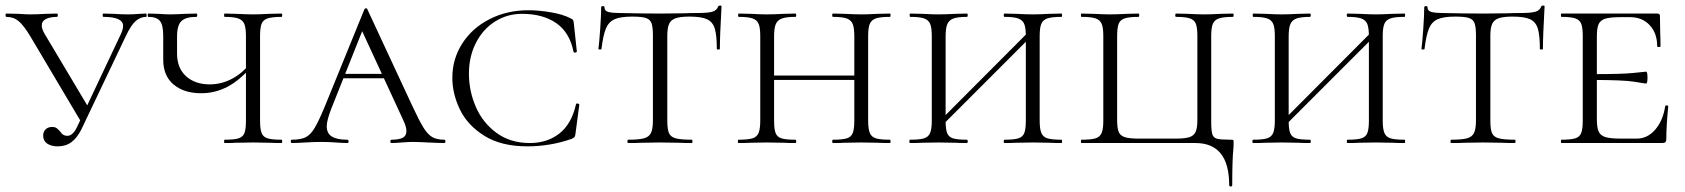

<svg xmlns="http://www.w3.org/2000/svg" viewBox="-25 -517 6092 694"><path d="M-2 -456Q-5 -456 -5 -462Q-5 -468 -2 -468L41 -467Q71 -465 83 -465Q108 -465 142 -467L181 -468Q184 -468 184 -462Q184 -456 181 -456Q157 -456 141.5 -448.5Q126 -441 126 -425Q126 -412 136 -395L297 -125L269 -75L85 -385Q61 -425 42.5 -440.5Q24 -456 -2 -456ZM420 -423Q420 -456 349 -456Q346 -456 346 -462Q346 -468 349 -468L386 -467Q414 -465 437 -465Q458 -465 480 -467L503 -468Q505 -468 505 -462Q505 -456 503 -456Q483 -456 466 -441.5Q449 -427 430 -387L269 -49Q254 -19 233.5 -3.5Q213 12 184 12Q160 12 145.5 2Q131 -8 131 -27Q131 -40 139.5 -49Q148 -58 163 -58Q174 -58 179.5 -54Q185 -50 193 -41Q202 -26 218 -26Q238 -26 253 -57L412 -394Q420 -412 420 -423Z M565 -301V-387Q565 -428 552.5 -442Q540 -456 511 -456Q509 -456 509 -462Q509 -468 511 -468L546 -467Q576 -465 589 -465Q606 -465 644 -467L685 -468Q688 -468 688 -462Q688 -456 685 -456Q647 -456 631 -441Q615 -426 615 -385V-323Q615 -271 647.5 -241.5Q680 -212 733 -212Q776 -212 814 -232.5Q852 -253 881 -289L885 -277Q841 -226 796.5 -203Q752 -180 702 -180Q640 -180 602.5 -211.5Q565 -243 565 -301ZM787 -12Q822 -12 837.5 -17Q853 -22 858.5 -36Q864 -50 864 -81V-385Q864 -415 858.5 -429.5Q853 -444 837 -450Q821 -456 787 -456Q785 -456 785 -462Q785 -468 787 -468L829 -467Q867 -465 890 -465Q911 -465 949 -467L993 -468Q995 -468 995 -462Q995 -456 993 -456Q959 -456 942.5 -450.5Q926 -445 920.5 -431Q915 -417 915 -387V-81Q915 -51 920.5 -36.5Q926 -22 942 -17Q958 -12 993 -12Q995 -12 995 -6Q995 0 993 0Q965 0 949 -1L890 -2L829 -1Q814 0 787 0Q785 0 785 -6Q785 -12 787 -12Z M1216 -250H1398L1405 -234H1200ZM1581 0Q1563 0 1523 -2Q1485 -4 1467 -4Q1453 -4 1427 -2Q1403 0 1390 0Q1386 0 1386 -6Q1386 -12 1390 -12Q1417 -12 1430.5 -19Q1444 -26 1444 -43Q1444 -59 1432 -84L1274 -426L1296 -434L1172 -123Q1156 -81 1156 -61Q1156 -35 1174.5 -23.5Q1193 -12 1230 -12Q1235 -12 1235 -6Q1235 0 1230 0Q1215 0 1189 -2Q1161 -4 1137 -4Q1112 -4 1078 -2Q1048 0 1030 0Q1026 0 1026 -6Q1026 -12 1030 -12Q1061 -12 1079 -20.5Q1097 -29 1112 -54Q1127 -79 1149 -132L1292 -483Q1294 -487 1298 -487Q1302 -487 1303 -483L1464 -137Q1490 -81 1505.5 -56Q1521 -31 1537.5 -21.5Q1554 -12 1581 -12Q1585 -12 1585 -6Q1585 0 1581 0Z M2037 -451Q2044 -448 2046 -445Q2048 -442 2049 -434L2060 -331Q2060 -328 2054.5 -327Q2049 -326 2048 -330Q2034 -400 1985.5 -433.5Q1937 -467 1862 -467Q1808 -467 1764 -439Q1720 -411 1695 -361.5Q1670 -312 1670 -251Q1670 -188 1695 -130.5Q1720 -73 1770 -36.5Q1820 0 1890 0Q1953 0 1997 -34.5Q2041 -69 2057 -140Q2057 -143 2062 -143Q2064 -143 2066.5 -141.5Q2069 -140 2069 -139L2055 -33Q2054 -25 2052 -22Q2050 -19 2041 -15Q1964 12 1881 12Q1787 12 1726 -26Q1665 -64 1637.5 -121Q1610 -178 1610 -236Q1610 -304 1646 -360Q1682 -416 1745 -448Q1808 -480 1885 -480Q1923 -480 1966.5 -472.5Q2010 -465 2037 -451Z M2149 -340Q2149 -338 2143.5 -338Q2138 -338 2138 -340Q2141 -362 2144.5 -412.5Q2148 -463 2148 -490Q2148 -495 2154 -495Q2160 -495 2160 -490Q2160 -477 2175 -473.5Q2190 -470 2212 -470Q2300 -468 2363 -468L2450 -469Q2468 -470 2497 -470Q2533 -470 2549.5 -474.5Q2566 -479 2571 -494Q2573 -497 2578 -497Q2583 -497 2583 -494Q2577 -386 2577 -340Q2577 -338 2571.5 -338Q2566 -338 2566 -340Q2566 -390 2558.5 -414Q2551 -438 2530.5 -447.5Q2510 -457 2467 -457Q2434 -457 2417 -451Q2400 -445 2393.5 -430.5Q2387 -416 2387 -387V-81Q2387 -50 2393 -36Q2399 -22 2417.5 -17Q2436 -12 2476 -12Q2478 -12 2478 -6Q2478 0 2476 0Q2445 0 2428 -1L2360 -2L2295 -1Q2277 0 2245 0Q2243 0 2243 -6Q2243 -12 2245 -12Q2284 -12 2302.5 -17Q2321 -22 2328 -36.5Q2335 -51 2335 -81V-389Q2335 -419 2330 -433Q2325 -447 2309.5 -452Q2294 -457 2260 -457Q2218 -457 2196.5 -447.5Q2175 -438 2165 -413.5Q2155 -389 2149 -340Z M2986 -456Q2983 -456 2983 -462Q2983 -468 2986 -468L3028 -467Q3066 -465 3089 -465Q3110 -465 3148 -467L3192 -468Q3194 -468 3194 -462Q3194 -456 3192 -456Q3157 -456 3141 -450.5Q3125 -445 3119 -431Q3113 -417 3113 -387V-81Q3113 -51 3119 -36.5Q3125 -22 3141 -17Q3157 -12 3192 -12Q3194 -12 3194 -6Q3194 0 3192 0Q3164 0 3148 -1L3089 -2L3028 -1Q3013 0 2986 0Q2983 0 2983 -6Q2983 -12 2986 -12Q3020 -12 3036 -17Q3052 -22 3057.5 -36.5Q3063 -51 3063 -81V-385Q3063 -415 3057.5 -429.5Q3052 -444 3036 -450Q3020 -456 2986 -456ZM2745 -244H3084V-228H2745ZM2645 -456Q2643 -456 2643 -462Q2643 -468 2645 -468L2689 -467Q2725 -465 2747 -465Q2772 -465 2808 -467L2850 -468Q2853 -468 2853 -462Q2853 -456 2850 -456Q2817 -456 2801 -450Q2785 -444 2779 -429.5Q2773 -415 2773 -385V-81Q2773 -50 2778.5 -36Q2784 -22 2799.5 -17Q2815 -12 2850 -12Q2853 -12 2853 -6Q2853 0 2850 0Q2823 0 2808 -1L2747 -2L2688 -1Q2672 0 2644 0Q2642 0 2642 -6Q2642 -12 2644 -12Q2679 -12 2695 -17Q2711 -22 2717 -36.5Q2723 -51 2723 -81V-387Q2723 -417 2717 -431Q2711 -445 2695 -450.5Q2679 -456 2645 -456Z M3606 -456Q3603 -456 3603 -462Q3603 -468 3606 -468L3648 -467Q3686 -465 3709 -465Q3730 -465 3768 -467L3812 -468Q3814 -468 3814 -462Q3814 -456 3812 -456Q3777 -456 3761 -450.5Q3745 -445 3739 -431Q3733 -417 3733 -387V-81Q3733 -51 3739 -36.5Q3745 -22 3761 -17Q3777 -12 3812 -12Q3814 -12 3814 -6Q3814 0 3812 0Q3784 0 3768 -1L3709 -2L3648 -1Q3633 0 3606 0Q3603 0 3603 -6Q3603 -12 3606 -12Q3640 -12 3656 -17Q3672 -22 3677.5 -36.5Q3683 -51 3683 -81V-385Q3683 -415 3677.5 -429.5Q3672 -444 3656 -450Q3640 -456 3606 -456ZM3357 -65 3704 -413 3717 -400 3370 -53ZM3265 -456Q3263 -456 3263 -462Q3263 -468 3265 -468L3309 -467Q3345 -465 3367 -465Q3392 -465 3428 -467L3470 -468Q3473 -468 3473 -462Q3473 -456 3470 -456Q3437 -456 3421 -450Q3405 -444 3399 -429.5Q3393 -415 3393 -385V-81Q3393 -50 3398.5 -36Q3404 -22 3419.5 -17Q3435 -12 3470 -12Q3473 -12 3473 -6Q3473 0 3470 0Q3443 0 3428 -1L3367 -2L3308 -1Q3292 0 3264 0Q3262 0 3262 -6Q3262 -12 3264 -12Q3299 -12 3315 -17Q3331 -22 3337 -36.5Q3343 -51 3343 -81V-387Q3343 -417 3337 -431Q3331 -445 3315 -450.5Q3299 -456 3265 -456Z M4296 0H3884Q3882 0 3882 -6Q3882 -12 3884 -12Q3919 -12 3935 -17Q3951 -22 3957 -36.5Q3963 -51 3963 -81V-387Q3963 -417 3957 -431Q3951 -445 3935 -450.5Q3919 -456 3884 -456Q3882 -456 3882 -462Q3882 -468 3884 -468L3928 -467Q3966 -465 3987 -465Q4010 -465 4048 -467L4090 -468Q4093 -468 4093 -462Q4093 -456 4090 -456Q4056 -456 4040 -450.5Q4024 -445 4018.5 -431Q4013 -417 4013 -387V-83Q4013 -54 4018.5 -40.5Q4024 -27 4040 -21.5Q4056 -16 4090 -16H4226Q4259 -16 4275 -21.5Q4291 -27 4297 -41Q4303 -55 4303 -83V-387Q4303 -417 4297.5 -431Q4292 -445 4276 -450.5Q4260 -456 4226 -456Q4223 -456 4223 -462Q4223 -468 4226 -468L4268 -467Q4306 -465 4329 -465Q4350 -465 4388 -467L4432 -468Q4434 -468 4434 -462Q4434 -456 4432 -456Q4397 -456 4381 -450.5Q4365 -445 4359 -431Q4353 -417 4353 -387V-81Q4353 -45 4357 -32Q4361 -19 4374 -15.5Q4387 -12 4425 -12Q4432 -12 4433 -10.5Q4434 -9 4434 0Q4434 13 4433 22Q4429 62 4429 152Q4429 157 4423.5 157Q4418 157 4418 152Q4418 0 4296 0Z M4846 -456Q4843 -456 4843 -462Q4843 -468 4846 -468L4888 -467Q4926 -465 4949 -465Q4970 -465 5008 -467L5052 -468Q5054 -468 5054 -462Q5054 -456 5052 -456Q5017 -456 5001 -450.5Q4985 -445 4979 -431Q4973 -417 4973 -387V-81Q4973 -51 4979 -36.5Q4985 -22 5001 -17Q5017 -12 5052 -12Q5054 -12 5054 -6Q5054 0 5052 0Q5024 0 5008 -1L4949 -2L4888 -1Q4873 0 4846 0Q4843 0 4843 -6Q4843 -12 4846 -12Q4880 -12 4896 -17Q4912 -22 4917.5 -36.5Q4923 -51 4923 -81V-385Q4923 -415 4917.5 -429.5Q4912 -444 4896 -450Q4880 -456 4846 -456ZM4597 -65 4944 -413 4957 -400 4610 -53ZM4505 -456Q4503 -456 4503 -462Q4503 -468 4505 -468L4549 -467Q4585 -465 4607 -465Q4632 -465 4668 -467L4710 -468Q4713 -468 4713 -462Q4713 -456 4710 -456Q4677 -456 4661 -450Q4645 -444 4639 -429.5Q4633 -415 4633 -385V-81Q4633 -50 4638.5 -36Q4644 -22 4659.5 -17Q4675 -12 4710 -12Q4713 -12 4713 -6Q4713 0 4710 0Q4683 0 4668 -1L4607 -2L4548 -1Q4532 0 4504 0Q4502 0 4502 -6Q4502 -12 4504 -12Q4539 -12 4555 -17Q4571 -22 4577 -36.5Q4583 -51 4583 -81V-387Q4583 -417 4577 -431Q4571 -445 4555 -450.5Q4539 -456 4505 -456Z M5124 -340Q5124 -338 5118.5 -338Q5113 -338 5113 -340Q5116 -362 5119.5 -412.5Q5123 -463 5123 -490Q5123 -495 5129 -495Q5135 -495 5135 -490Q5135 -477 5150 -473.5Q5165 -470 5187 -470Q5275 -468 5338 -468L5425 -469Q5443 -470 5472 -470Q5508 -470 5524.5 -474.5Q5541 -479 5546 -494Q5548 -497 5553 -497Q5558 -497 5558 -494Q5552 -386 5552 -340Q5552 -338 5546.5 -338Q5541 -338 5541 -340Q5541 -390 5533.5 -414Q5526 -438 5505.5 -447.5Q5485 -457 5442 -457Q5409 -457 5392 -451Q5375 -445 5368.5 -430.5Q5362 -416 5362 -387V-81Q5362 -50 5368 -36Q5374 -22 5392.5 -17Q5411 -12 5451 -12Q5453 -12 5453 -6Q5453 0 5451 0Q5420 0 5403 -1L5335 -2L5270 -1Q5252 0 5220 0Q5218 0 5218 -6Q5218 -12 5220 -12Q5259 -12 5277.5 -17Q5296 -22 5303 -36.5Q5310 -51 5310 -81V-389Q5310 -419 5305 -433Q5300 -447 5284.5 -452Q5269 -457 5235 -457Q5193 -457 5171.5 -447.5Q5150 -438 5140 -413.5Q5130 -389 5124 -340Z M5619 -12Q5653 -12 5669 -17Q5685 -22 5690.5 -36.5Q5696 -51 5696 -81V-387Q5696 -417 5690.5 -431Q5685 -445 5669 -450.5Q5653 -456 5619 -456Q5617 -456 5617 -462Q5617 -468 5619 -468H5965Q5975 -468 5975 -460L5976 -398Q5977 -379 5977 -350Q5977 -347 5971 -347Q5965 -347 5965 -350Q5965 -397 5938 -426Q5911 -455 5867 -455H5833Q5795 -455 5777.5 -449.5Q5760 -444 5753.5 -430Q5747 -416 5747 -386V-85Q5747 -56 5753.5 -41.5Q5760 -27 5778 -21.5Q5796 -16 5833 -16H5891Q5930 -16 5958 -48.5Q5986 -81 5994 -133Q5994 -136 5999.5 -136Q6005 -136 6005 -133Q5998 -61 5998 -15Q5998 -7 5995 -3.5Q5992 0 5983 0H5619Q5617 0 5617 -6Q5617 -12 5619 -12ZM5727 -228V-249Q5842 -249 5881 -253.5Q5920 -258 5925 -258Q5930 -258 5930 -237Q5930 -215 5925 -215Q5921 -215 5882.5 -221.5Q5844 -228 5727 -228Z"/></svg>

Font: Cormorant SC Light
Style: Regular
Weight: 300
Designer: Christian Thalmann (Catharsis Fonts)
Foundry: Catharsis Fonts
Version: Version 4.000